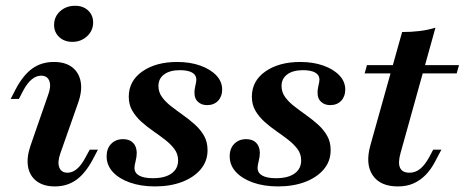

<svg xmlns="http://www.w3.org/2000/svg" viewBox="-20 -647 1641 678"><path d="M173.4 11.3Q133.9 11.3 109.3 -7.3Q84.7 -25.8 79 -58.5Q73.4 -91.1 87.9 -133.1L149.2 -309.7Q161.3 -341.1 154.4 -360.5Q147.6 -379.8 125 -379.8Q108.1 -379.8 91.9 -366.5Q75.8 -353.2 61.3 -325.8L46.8 -297.6H17.7L35.5 -332.3Q62.1 -382.3 94.4 -405.2Q126.6 -428.2 170.2 -428.2Q210.5 -428.2 234.7 -409.7Q258.9 -391.1 264.9 -358.5Q271 -325.8 255.6 -283.1L193.5 -106.5Q182.3 -75.8 189.1 -56.5Q196 -37.1 218.5 -37.1Q253.2 -37.1 281.5 -90.3L296.8 -118.5H325.8L308.1 -84.7Q281.5 -34.7 249.2 -11.7Q216.9 11.3 173.4 11.3ZM235.5 -499.2Q207.3 -499.2 189.1 -516.1Q171 -533.1 171 -558.9Q171 -587.9 192.3 -607.3Q213.7 -626.6 245.2 -626.6Q273.4 -626.6 291.1 -610.1Q308.9 -593.5 308.9 -567.7Q308.9 -538.7 287.5 -519Q266.1 -499.2 235.5 -499.2Z M527.4 11.3Q477.4 11.3 438.7 -2.4Q400 -16.1 378.2 -39.9Q356.5 -63.7 356.5 -95.2Q356.5 -122.6 372.6 -139.1Q388.7 -155.6 414.5 -155.6Q437.1 -155.6 449.6 -143.1Q462.1 -130.6 462.9 -108.1Q462.9 -93.5 458.9 -78.2Q454.8 -62.9 454.8 -53.2Q455.6 -35.5 472.2 -26.6Q488.7 -17.7 520.2 -17.7Q562.1 -17.7 585.5 -34.3Q608.9 -50.8 608.9 -80.6Q608.9 -103.2 596 -120.6Q583.1 -137.9 563.3 -153.2Q543.5 -168.5 521.4 -183.9Q499.2 -199.2 479.4 -216.9Q459.7 -234.7 447.2 -256Q434.7 -277.4 434.7 -305.6Q434.7 -361.3 482.7 -394.8Q530.6 -428.2 605.6 -428.2Q651.6 -428.2 687.5 -415.3Q723.4 -402.4 744 -380.6Q764.5 -358.9 764.5 -330.6Q764.5 -306.5 750 -291.1Q735.5 -275.8 711.3 -275.8Q691.9 -275.8 679.4 -287.1Q666.9 -298.4 666.9 -316.9Q666.1 -329.8 669.8 -344Q673.4 -358.1 673.4 -366.9Q672.6 -383.1 657.7 -391.1Q642.7 -399.2 615.3 -399.2Q579.8 -399.2 559.7 -384.3Q539.5 -369.4 539.5 -343.5Q539.5 -321.8 552 -304.4Q564.5 -287.1 584.3 -271.8Q604 -256.5 626.2 -240.7Q648.4 -225 668.1 -207.3Q687.9 -189.5 700.4 -167.7Q712.9 -146 712.9 -116.9Q712.9 -78.2 689.1 -49.6Q665.3 -21 623.4 -4.8Q581.5 11.3 527.4 11.3Z M962.1 11.3Q912.1 11.3 873.4 -2.4Q834.7 -16.1 812.9 -39.9Q791.1 -63.7 791.1 -95.2Q791.1 -122.6 807.3 -139.1Q823.4 -155.6 849.2 -155.6Q871.8 -155.6 884.3 -143.1Q896.8 -130.6 897.6 -108.1Q897.6 -93.5 893.5 -78.2Q889.5 -62.9 889.5 -53.2Q890.3 -35.5 906.9 -26.6Q923.4 -17.7 954.8 -17.7Q996.8 -17.7 1020.2 -34.3Q1043.5 -50.8 1043.5 -80.6Q1043.5 -103.2 1030.6 -120.6Q1017.7 -137.9 998 -153.2Q978.2 -168.5 956 -183.9Q933.9 -199.2 914.1 -216.9Q894.4 -234.7 881.9 -256Q869.4 -277.4 869.4 -305.6Q869.4 -361.3 917.3 -394.8Q965.3 -428.2 1040.3 -428.2Q1086.3 -428.2 1122.2 -415.3Q1158.1 -402.4 1178.6 -380.6Q1199.2 -358.9 1199.2 -330.6Q1199.2 -306.5 1184.7 -291.1Q1170.2 -275.8 1146 -275.8Q1126.6 -275.8 1114.1 -287.1Q1101.6 -298.4 1101.6 -316.9Q1100.8 -329.8 1104.4 -344Q1108.1 -358.1 1108.1 -366.9Q1107.3 -383.1 1092.3 -391.1Q1077.4 -399.2 1050 -399.2Q1014.5 -399.2 994.4 -384.3Q974.2 -369.4 974.2 -343.5Q974.2 -321.8 986.7 -304.4Q999.2 -287.1 1019 -271.8Q1038.7 -256.5 1060.9 -240.7Q1083.1 -225 1102.8 -207.3Q1122.6 -189.5 1135.1 -167.7Q1147.6 -146 1147.6 -116.9Q1147.6 -78.2 1123.8 -49.6Q1100 -21 1058.1 -4.8Q1016.1 11.3 962.1 11.3Z M1384.7 11.3Q1322.6 11.3 1296 -28.2Q1269.4 -67.7 1287.9 -133.9L1400 -533.9Q1433.1 -533.9 1462.1 -537.5Q1491.1 -541.1 1517.7 -549.2L1394.4 -106.5Q1384.7 -71.8 1392.7 -54.4Q1400.8 -37.1 1425.8 -37.1Q1446.8 -37.1 1463.3 -50.4Q1479.8 -63.7 1495.2 -91.1L1509.7 -118.5H1538.7L1515.3 -74.2Q1501.6 -48.4 1482.7 -29Q1463.7 -9.7 1439.9 0.8Q1416.1 11.3 1384.7 11.3ZM1267.7 -387.9 1275.8 -416.9H1600.8L1592.7 -387.9Z"/></svg>

Font: Playfair 5pt SemiExpanded Light
Style: Bold Italic
Weight: 700
Italic angle: -15.6°
Version: Version 2.001;gftools[0.9.30]